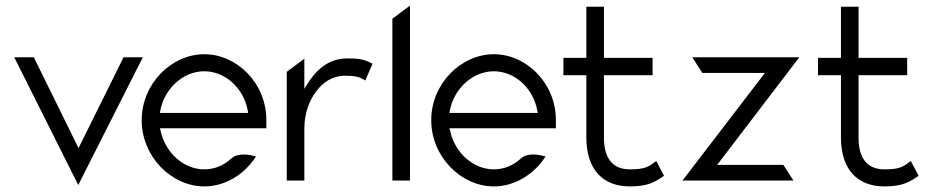

<svg xmlns="http://www.w3.org/2000/svg" viewBox="-20 -656 3341 687"><path d="M260 6 491 -451H422L261 -126L101 -451H31Z M711 11C785 11 854 -31 896 -96C880 -101 835 -112 809 -90C782 -65 749 -50 711 -50C637 -50 570 -110 554 -191L552 -197H933V-227C933 -358 828 -462 711 -462C594 -462 487 -357 487 -226C487 -95 594 11 711 11ZM553 -258C568 -340 636 -401 711 -401C786 -401 853 -340 867 -258L868 -252H552Z M1069 -10V-196C1069 -253 1088 -299 1113 -331C1135 -360 1168 -385 1215 -385C1256 -385 1270 -379 1287 -368L1313 -428C1288 -440 1278 -447 1223 -447C1152 -447 1108 -402 1077 -351L1069 -338V-446L1006 -399V-10Z M1447 -10V-636L1384 -589V-10Z M1747 11C1821 11 1890 -31 1932 -96C1916 -101 1871 -112 1845 -90C1818 -65 1785 -50 1747 -50C1673 -50 1606 -110 1590 -191L1588 -197H1969V-227C1969 -358 1864 -462 1747 -462C1630 -462 1523 -357 1523 -226C1523 -95 1630 11 1747 11ZM1589 -258C1604 -340 1672 -401 1747 -401C1822 -401 1889 -340 1903 -258L1904 -252H1588Z M2078 -387V-159C2080 -49 2137 11 2234 11C2299 11 2324 -5 2356 -27L2328 -80C2303 -61 2291 -50 2234 -50C2170 -50 2141 -92 2141 -164V-387H2315V-449H2141V-632H2078V-449H1996V-387Z M2819 -10 2783 -66H2546L2840 -451H2457L2493 -395H2717L2422 -10Z M2989 -387V-159C2991 -49 3048 11 3145 11C3210 11 3235 -5 3267 -27L3239 -80C3214 -61 3202 -50 3145 -50C3081 -50 3052 -92 3052 -164V-387H3226V-449H3052V-632H2989V-449H2907V-387Z"/></svg>

Font: Charger Pro
Style: LitNar
Weight: 300
Designer: Jasper
Foundry: Cannot Into Space Fonts
Version: Version 1.09